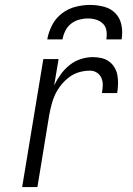

<svg xmlns="http://www.w3.org/2000/svg" viewBox="-20 -760 540 780"><path d="M70 0 156 -520H218L200 -413Q211 -436 226.5 -457.5Q242 -479 262.5 -495.5Q283 -512 308 -520Q333 -528 357 -528Q375 -528 392.5 -524Q410 -520 423.5 -510Q437 -500 445.5 -485.5Q454 -471 457 -454Q460 -437 459.5 -418.5Q459 -400 456 -382H394Q397 -398 397.5 -413.5Q398 -429 392 -443Q386 -457 373.5 -465Q361 -473 346 -473Q324 -473 302.5 -467Q281 -461 262.5 -447.5Q244 -434 229 -415.5Q214 -397 204.5 -377Q195 -357 189.5 -335.5Q184 -314 180 -293L132 0ZM172 -600Q177 -629 191.5 -657.5Q206 -686 231.5 -705.5Q257 -725 287 -732.5Q317 -740 346 -740Q375 -740 403 -732.5Q431 -725 449.5 -705.5Q468 -686 473.5 -657.5Q479 -629 474 -600H412Q415 -618 412.5 -635Q410 -652 398.5 -663.5Q387 -675 371 -680Q355 -685 337 -685Q319 -685 301 -680Q283 -675 268.5 -663.5Q254 -652 245.5 -635Q237 -618 234 -600Z"/></svg>

Font: Iosevka Curly Light
Style: Italic
Weight: 300
Italic angle: -9°
Monospace: yes
Designer: Belleve Invis
Foundry: Belleve Invis
Version: Version 22.1.2; ttfautohint (v1.8.4)